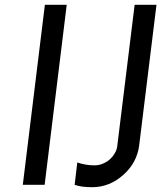

<svg xmlns="http://www.w3.org/2000/svg" viewBox="-20 -770 672 800"><path d="M75 0 167 -750H258L166 0ZM364 10Q318 10 291 0L302 -93Q337 -81 375 -81Q389 -81 402 -85.5Q415 -90 426.5 -97.5Q438 -105 447 -115.5Q456 -126 462 -138.5Q468 -151 469 -165L541 -750H632L560 -165Q551 -92 493.5 -41Q436 10 364 10Z"/></svg>

Font: Orkney
Style: Italic
Weight: 400
Italic angle: -7°
Designer: Samuel Oakes and Alfredo Marco Pradil
Foundry: Alfredo Marco Pradil
Version: 1.0; ttfautohint (v1.5)